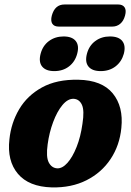

<svg xmlns="http://www.w3.org/2000/svg" viewBox="-20 -824 583 856"><path d="M329.5 -468.5Q434.5 -466.5 482.8 -407.5Q531 -348.5 521 -253.5Q513.5 -176 473.2 -115.2Q433 -54.5 365.8 -20.5Q298.5 13.5 210.5 11.5Q108.5 8.5 59.8 -49.2Q11 -107 22 -203Q29.5 -276 65.5 -337Q101.5 -398 167.2 -434.2Q233 -470.5 329.5 -468.5ZM235 -73.5Q258 -72.5 280.8 -98Q303.5 -123.5 321.5 -168.8Q339.5 -214 347.5 -271.5Q357 -331.5 345.2 -356.8Q333.5 -382 308.5 -383.5Q282.5 -384.5 258.5 -355.8Q234.5 -327 217 -280Q199.5 -233 192.5 -181Q184.5 -124 197.5 -99.5Q210.5 -75 235 -73.5ZM222 -507Q184.5 -507 168 -527.2Q151.5 -547.5 161 -584Q170.5 -620.5 198.2 -641Q226 -661.5 263.5 -661.5Q301.5 -661.5 317.8 -641Q334 -620.5 324 -584Q314.5 -548.5 287.5 -527.8Q260.5 -507 222 -507ZM429 -507Q391 -507 374.5 -527.2Q358 -547.5 367.5 -584Q377 -620.5 404.8 -641Q432.5 -661.5 470 -661.5Q509 -661.5 525.2 -641Q541.5 -620.5 532 -584Q522 -548.5 494.8 -527.8Q467.5 -507 429 -507ZM211 -754.5Q224.5 -804 267.5 -804H507Q527 -804 535.5 -791.2Q544 -778.5 537.5 -754.5Q531 -730.5 516 -718Q501 -705.5 481 -705.5H241.5Q221.5 -705.5 213.2 -718.2Q205 -731 211 -754.5Z"/></svg>

Font: Fraunces 72pt S100
Style: Bold Italic
Weight: 700
Italic angle: -16°
Version: Version 1.000; ttfautohint (v1.8.3)